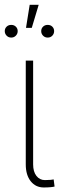

<svg xmlns="http://www.w3.org/2000/svg" viewBox="-29 -787 251 813"><path d="M111.3 -530.3V-90.8Q111.3 -60.1 125.2 -42.2Q139.2 -24.4 161.1 -24.4Q174.8 -24.4 185.5 -25.4Q196.3 -26.4 198.2 -27.3L202.1 2.9Q197.3 4.4 185.1 5.6Q172.9 6.8 156.2 6.8Q122.1 6.8 101.1 -19.5Q80.1 -45.9 80.1 -90.8V-530.3ZM96.7 -766.6H134.8L105.5 -668.9H81.1ZM18.6 -681.6Q30.3 -681.6 38.1 -674.1Q45.9 -666.5 45.9 -655.3Q45.9 -644 38.1 -636Q30.3 -627.9 18.6 -627.9Q6.8 -627.9 -1 -636Q-8.8 -644 -8.8 -655.3Q-8.8 -666.5 -1 -674.1Q6.8 -681.6 18.6 -681.6ZM172.9 -681.6Q185.1 -681.6 192.6 -674.1Q200.2 -666.5 200.2 -655.3Q200.2 -644 192.6 -636Q185.1 -627.9 172.9 -627.9Q161.1 -627.9 153.3 -636Q145.5 -644 145.5 -655.3Q145.5 -666.5 153.3 -674.1Q161.1 -681.6 172.9 -681.6Z"/></svg>

Font: Pretendard GOV Thin
Style: Regular
Weight: 100
Designer: Base glyphs from Inter by Rasmus Andersson; Hangeul glyphs from Noto Sans CJK(Source Han Sans) by Jang Soo-young and Kan
Foundry: Kil Hyung-jin
Version: Version 1.309